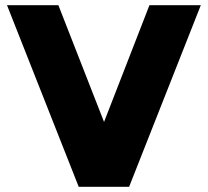

<svg xmlns="http://www.w3.org/2000/svg" viewBox="-20 -720 800 740"><path d="M283 0V-1L7 -700H205L381 -250L556 -700H754L478 -1V0Z"/></svg>

Font: Afrihost Sans Black
Style: Regular
Weight: 900
Foundry: https://www.afrihost.com
Version: Version 1.000